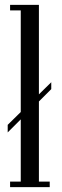

<svg xmlns="http://www.w3.org/2000/svg" viewBox="-20 -770 257 790"><path d="M21.5 0V-22.9H65.4V-278.8L11.7 -225.1V-256.3L65.4 -309.1V-727.1H21.5V-750H140.1V-381.8L190.9 -431.6V-403.3L140.1 -352.5V-22.9H184.6V0Z"/></svg>

Font: Imbue
Style: Regular
Weight: 400
Designer: Tyler Finck
Foundry: Etcetera Type Company
Version: Version 0.910